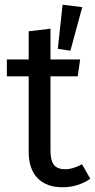

<svg xmlns="http://www.w3.org/2000/svg" viewBox="-20 -778 401 810"><path d="M361 -24Q309 12 243 12Q176 12 138.5 -26.5Q101 -65 101 -138V-456H9V-527H101V-646L193 -657V-527H318L308 -456H193V-142Q193 -101 207.5 -82.5Q222 -64 256 -64Q287 -64 326 -85ZM327 -748 244 -758 224 -572 277 -564Z"/></svg>

Font: Statis Sans
Style: Regular
Weight: 400
Designer: bBox Type GmbH
Foundry: bBox Type GmbH
Version: Version 1.000